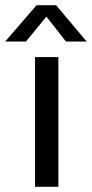

<svg xmlns="http://www.w3.org/2000/svg" viewBox="-67 -720 354 740"><path d="M158 -500V0H68V-500ZM267 -560H187L112 -656L33 -560H-47L74 -700H149Z"/></svg>

Font: Goli
Style: Regular
Weight: 400
Designer: jaikishan Patel
Foundry: MagicType
Version: Version 1.000